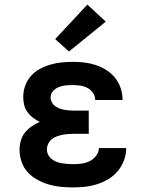

<svg xmlns="http://www.w3.org/2000/svg" viewBox="-20 -807 640 835"><path d="M298 8Q271 8 244.5 5.5Q218 3 192.5 -4.5Q167 -12 143 -25Q119 -38 101 -57.5Q83 -77 74 -103Q65 -129 65 -155Q65 -175 70.5 -195Q76 -215 88.5 -230.5Q101 -246 118 -257.5Q135 -269 153 -277Q138 -284 124 -294.5Q110 -305 99.5 -319.5Q89 -334 85 -351Q81 -368 81 -385Q81 -410 89.5 -434Q98 -458 114.5 -476.5Q131 -495 153 -507Q175 -519 199 -526Q223 -533 248 -535.5Q273 -538 297 -538Q323 -538 348 -535Q373 -532 397 -524Q421 -516 443 -502Q465 -488 480.5 -468.5Q496 -449 504.5 -424.5Q513 -400 513 -374Q513 -374 513 -373.5Q513 -373 513 -372H394Q394 -373 394 -373Q394 -373 394 -373Q394 -389 384.5 -403Q375 -417 360.5 -424.5Q346 -432 330 -434.5Q314 -437 297 -437Q287 -437 276.5 -436.5Q266 -436 256 -434Q246 -432 236.5 -428.5Q227 -425 218.5 -418.5Q210 -412 205 -403Q200 -394 200 -383Q200 -383 200 -383Q200 -383 200 -383Q200 -373 205 -363Q210 -353 218.5 -346.5Q227 -340 237 -336Q247 -332 257.5 -330Q268 -328 278.5 -327Q289 -326 300 -326H366V-225H300Q287 -225 274.5 -224Q262 -223 250 -220.5Q238 -218 226 -213.5Q214 -209 204.5 -201Q195 -193 189.5 -181.5Q184 -170 184 -157Q184 -145 189.5 -134Q195 -123 204.5 -115.5Q214 -108 225.5 -103.5Q237 -99 249 -97Q261 -95 273 -94Q285 -93 298 -93Q316 -93 334.5 -95.5Q353 -98 369.5 -106Q386 -114 398 -129.5Q410 -145 410 -163H529Q529 -136 519.5 -110.5Q510 -85 493 -64Q476 -43 453 -29Q430 -15 404 -6.5Q378 2 351.5 5Q325 8 298 8ZM280 -583 220 -637 360 -787 440 -713Z"/></svg>

Font: Iosevka Curly Extended
Style: Bold
Weight: 700
Width: 7
Monospace: yes
Designer: Belleve Invis
Foundry: Belleve Invis
Version: Version 11.1.0; ttfautohint (v1.8.3)